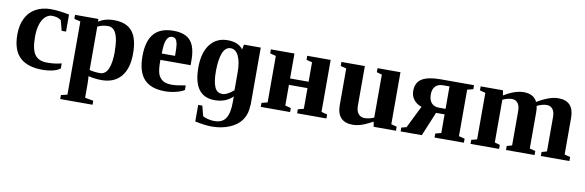

<svg xmlns="http://www.w3.org/2000/svg" viewBox="-49 -882 4597 1509"><g transform="rotate(10 2249.5 -127.0)"><path d="M419 -28 420 -25Q397 -7 359 2Q320 11 279 11Q157 11 96 -48Q36 -106 36 -228Q36 -304 63 -358Q90 -413 141 -441Q193 -470 260 -470Q326 -470 409 -453V-317H374L353 -398Q335 -411 320 -415Q302 -420 278 -420Q251 -420 226 -397Q202 -375 189 -333Q176 -293 176 -233Q176 -135 206 -93Q236 -51 304 -51Q369 -51 419 -65Z M643 -436H641Q694 -472 768 -471Q864 -471 911 -415Q958 -359 958 -238Q958 -118 904 -54Q850 10 749 10Q695 10 644 -3Q647 28 647 69V169L714 181V213H456V181L506 169V-415L456 -427V-459H642ZM814 -234H813Q813 -417 728 -417Q682 -417 644 -398V-52Q683 -42 728 -42Q814 -42 814 -234Z M1240 -470H1242Q1335 -470 1377 -421Q1419 -372 1419 -267V-227H1178V-219Q1178 -146 1190 -114Q1202 -83 1228 -66Q1253 -50 1300 -50Q1341 -50 1409 -64V-27Q1382 -10 1339 0Q1298 10 1255 10Q1142 10 1088 -49Q1034 -108 1034 -232Q1034 -352 1085 -411Q1136 -470 1240 -470ZM1237 -421H1238Q1210 -421 1195 -389Q1180 -358 1180 -278H1286Q1286 -346 1282 -370Q1277 -397 1267 -409Q1257 -421 1237 -421Z M1938 2 1936 6Q1936 68 1904 117Q1872 165 1808 192Q1744 219 1667 219Q1608 219 1532 202V70H1565L1586 151Q1602 161 1629 167Q1656 173 1677 173Q1742 173 1769 131Q1796 89 1796 2V-44Q1741 11 1652 11Q1482 11 1482 -220Q1482 -339 1533 -405Q1584 -471 1673 -471Q1759 -471 1796 -419L1804 -459H1938ZM1700 -48 1699 -47Q1741 -47 1793 -93V-237Q1793 -318 1770 -366Q1747 -413 1707 -413Q1665 -413 1644 -361Q1623 -308 1623 -214Q1623 -134 1641 -91Q1659 -48 1700 -48Z M2355 -209H2207V-44L2253 -32V0H2019V-32L2066 -44V-415L2019 -427V-459H2207V-415V-260H2355V-415L2309 -427V-459H2496V-415V-44L2543 -32V0H2309V-32L2355 -44Z M2913 -40 2878 -22Q2810 13 2755 13Q2628 13 2628 -122V-414L2582 -426V-458H2769V-141Q2769 -100 2787 -78Q2805 -55 2837 -55Q2873 -55 2912 -72V-415L2870 -427V-459H3053V-44L3098 -32V0H2920Z M3452 -44V-193H3384L3304 -1H3135V-32L3175 -42L3263 -220Q3222 -233 3199 -264Q3177 -293 3177 -332Q3177 -399 3225 -429Q3273 -459 3374 -459H3640V-427L3593 -415V-44L3640 -32V0H3406V-32ZM3452 -416H3401Q3360 -416 3339 -393Q3318 -370 3318 -330Q3318 -285 3339 -261Q3360 -237 3399 -237H3452Z M3878 -419 3911 -438Q3979 -473 4034 -473Q4116 -473 4143 -414Q4244 -474 4312 -473Q4436 -473 4436 -338V-46L4482 -34V-2H4254V-34L4295 -46V-319Q4295 -360 4279 -382Q4262 -405 4231 -405Q4195 -405 4153 -384Q4158 -361 4158 -337V-45L4204 -33V-1H3976V-33L4017 -45V-318Q4017 -359 4001 -381Q3984 -404 3953 -404Q3920 -404 3879 -385V-44L3921 -32V0H3693V-32L3738 -44V-415L3693 -427V-459H3871Z"/></g></svg>

Font: Libra Serif Modern
Style: Bold
Weight: 700
Designer: Stefan Peev, Context Ltd
Foundry: Ascender Corporation
Version: Version 1.000